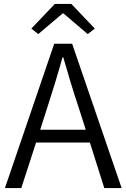

<svg xmlns="http://www.w3.org/2000/svg" viewBox="-20 -954 641 974"><path d="M222 -415C249 -498 273 -576 297 -663H301C326 -577 349 -498 377 -415L415 -296H184ZM5 0H88L163 -231H436L509 0H597L346 -732H255ZM174 -781 298 -886H302L425 -781L461 -809L342 -934H258L139 -809Z"/></svg>

Font: Source Han Sans JP Normal
Style: Regular
Weight: 350
Designer: Ryoko NISHIZUKA 西塚涼子 (kana, bopomofo & ideographs); Paul D. Hunt (Latin, Greek & Cyrillic); Sandoll Communications 산돌커뮤니
Foundry: Adobe
Version: Version 2.002;hotconv 1.0.116;makeotfexe 2.5.65601